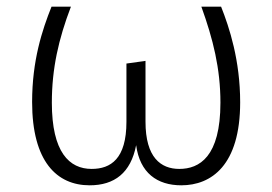

<svg xmlns="http://www.w3.org/2000/svg" viewBox="-20 -543 814 574"><path d="M641 -523H582C617 -426 639 -338 639 -236C639 -74 576 -38 516 -38C461 -38 415 -72 415 -179V-361L358 -353V-179C358 -68 311 -38 254 -38C187 -38 135 -88 135 -236C135 -338 155 -426 192 -523H134C106 -453 76 -362 76 -238C76 -60 150 11 248 11C322 11 371 -26 387 -109C398 -26 450 11 522 11C612 11 698 -49 698 -237C698 -362 666 -460 641 -523Z"/></svg>

Font: FiraGO Light
Style: Regular
Weight: 300
Designer: bBox Type
Foundry: bBox Type GmbH
Version: Version 1.001;PS 001.001;hotconv 1.0.88;makeotf.lib2.5.64775